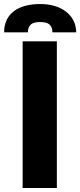

<svg xmlns="http://www.w3.org/2000/svg" viewBox="-42 -934 398 954"><path d="M240.5 0H70.5V-728.5H240.5ZM157.5 -914Q197 -914 229.8 -904.2Q262.5 -894.5 286.2 -876Q310 -857.5 323.2 -831.5Q336.5 -805.5 336.5 -773.5H218.5Q218.5 -797.5 205.2 -811Q192 -824.5 157.5 -824.5Q123 -824.5 109.8 -811Q96.5 -797.5 96.5 -773.5H-21.5Q-21.5 -809.5 -8.2 -836Q5 -862.5 28.8 -879.8Q52.5 -897 85.2 -905.5Q118 -914 157.5 -914Z"/></svg>

Font: Lato 2
Style: Regular
Weight: 900
Designer: Lukasz Dziedzic with Adam Twardoch and Botio Nikoltchev
Foundry: tyPoland Lukasz Dziedzic
Version: Version 2.015; 2015-08-06; http://www.latofonts.com/